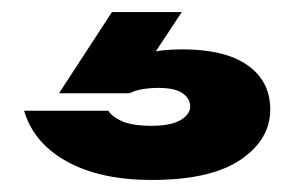

<svg xmlns="http://www.w3.org/2000/svg" viewBox="-20 -42 489 319"><path d="M166 -22H282L222 69L165 65Q190 54 219 47Q248 40 283 40Q354 40 391.5 66.5Q429 93 429 140Q429 190 379.5 223.5Q330 257 232 257Q147 257 91.5 226.5Q36 196 20 142H160Q166 152 183 159.5Q200 167 232 167Q264 167 280 157.5Q296 148 296 135Q296 122 283.5 113Q271 104 242 104Q230 104 217.5 106Q205 108 195 113H78Z"/></svg>

Font: Unbounded Black
Style: Regular
Weight: 900
Designer: Luke Prowse, Jean-Baptiste Morizot, Fátima Lázaro, Florian Runge
Foundry: NaN
Version: Version 1.701;gftools[0.9.28.dev5+ged2979d]